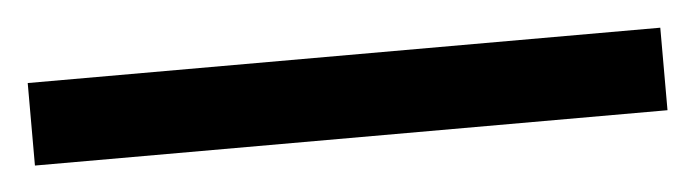

<svg xmlns="http://www.w3.org/2000/svg" viewBox="-27 -870 553 153"><g transform="rotate(-5 250.0 -793.0)"><path d="M503 -760V-826H-3V-760Z"/></g></svg>

Font: Noto Sans Gujarati UI
Style: Regular
Weight: 400
Designer: Jelle Bosma - Monotype Design Team, Universal Thirst
Foundry: Monotype Imaging Inc.
Version: Version 2.106